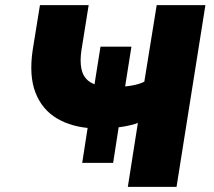

<svg xmlns="http://www.w3.org/2000/svg" viewBox="-20 -725 829 745"><path d="M476 0 515 -248Q505 -244 487 -239.5Q469 -235 447.5 -232Q426 -229 404 -228L443 -248L419 -93H299L323 -248L341 -227Q259 -231 201 -265.5Q143 -300 117.5 -366Q92 -432 107 -532L135 -705H324L296 -530Q290 -490 295.5 -460Q301 -430 321.5 -412.5Q342 -395 379 -390L344 -381L370 -544H490L464 -380L420 -387Q462 -388 491 -393Q520 -398 540 -408L588 -705H777L665 0Z"/></svg>

Font: Nunito Sans 7pt Black
Style: Italic
Weight: 900
Italic angle: -9°
Version: Version 3.101;gftools[0.9.27]